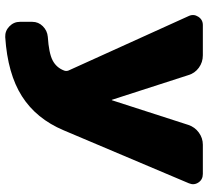

<svg xmlns="http://www.w3.org/2000/svg" viewBox="-50 -720 778 717"><g transform="rotate(90 338.5 -361.0)"><path d="M629 -730Q650 -730 661 -713.5Q672 -697 664 -678L466 -210Q423 -108 339 -54.5Q255 -1 118 8Q95 9 78 -7.5Q61 -24 61 -47V-93Q61 -116 77.5 -132.5Q94 -149 117 -151Q178 -155 205 -169Q232 -183 243 -212Q246 -220 243 -228L39 -678Q31 -696 42 -713Q53 -730 73 -730H186Q212 -730 232.5 -715Q253 -700 260 -676L352 -391Q352 -390 353 -390Q354 -390 354 -391L446 -676Q454 -700 474.5 -715Q495 -730 520 -730Z"/></g></svg>

Font: Rounded Mplus 1c Black
Style: Regular
Weight: 900
Version: Version 1.059.20150529